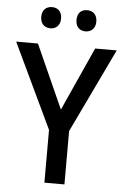

<svg xmlns="http://www.w3.org/2000/svg" viewBox="-60 -951 642 993"><g transform="rotate(5 261.0 -454.0)"><path d="M118 -853C118 -816 141 -798 170 -798C198 -798 221 -816 221 -853C221 -891 198 -908 170 -908C141 -908 118 -891 118 -853ZM301 -853C301 -816 323 -798 352 -798C380 -798 404 -816 404 -853C404 -891 380 -908 352 -908C323 -908 301 -891 301 -853ZM261 -384 113 -714H0L209 -274V0H313V-277L522 -714H410Z"/></g></svg>

Font: Noto Sans SemiCondensed Medium
Style: Regular
Weight: 500
Width: 4
Designer: Monotype Design Team
Foundry: Monotype Imaging Inc.
Version: Version 2.013